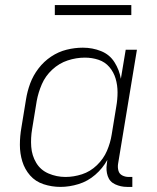

<svg xmlns="http://www.w3.org/2000/svg" viewBox="-20 -725 616 753"><path d="M217 8Q252 8 288 -3Q324 -14 353.5 -39.5Q383 -65 401 -98L399 -82Q395 -57 402.5 -34.5Q410 -12 432 -2Q454 8 478 8H499V-31H485Q471 -31 459.5 -37Q448 -43 444.5 -55.5Q441 -68 443 -82L517 -530H473L454 -416Q448 -451 429 -481Q410 -511 376.5 -524.5Q343 -538 305 -538Q273 -538 241 -530Q209 -522 180.5 -503Q152 -484 131 -456.5Q110 -429 98.5 -398Q87 -367 82 -335L64 -225Q58 -191 58 -157Q58 -123 67.5 -92Q77 -61 98 -37Q119 -13 151 -2.5Q183 8 217 8ZM237 -31Q202 -31 170.5 -44.5Q139 -58 122 -86.5Q105 -115 102.5 -149.5Q100 -184 106 -219L124 -329Q130 -362 144 -394.5Q158 -427 185 -452Q212 -477 245.5 -488Q279 -499 313 -499Q341 -499 366.5 -490.5Q392 -482 409 -462Q426 -442 433.5 -416.5Q441 -391 441 -363Q441 -335 436 -307L418 -197Q413 -165 399.5 -133.5Q386 -102 360 -77Q334 -52 301.5 -41.5Q269 -31 237 -31ZM495 -666V-705H195V-666Z"/></svg>

Font: Iosevka Sparkle Extralight
Style: Italic
Weight: 200
Italic angle: -9°
Designer: Belleve Invis
Foundry: Belleve Invis
Version: Version 4.5.0; ttfautohint (v1.8.3)